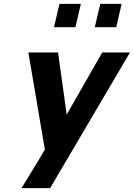

<svg xmlns="http://www.w3.org/2000/svg" viewBox="-20 -770 689 988"><path d="M176.8 57.1 210.9 0 126 -500H278.8L323.2 -180.2L505.9 -500H648.9Q255.4 168 237.8 198.2H90.8Q154.3 94.7 176.8 57.1ZM578.1 -629.9H467.8L496.1 -750H606ZM368.2 -629.9H257.8L286.1 -750H396Z"/></svg>

Font: Perun
Style: Bold Italic
Weight: 700
Italic angle: -12°
Foundry: Copyright (c) Stefan Peev, Context Ltd, 2016
Version: Version 001.000